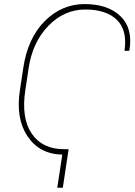

<svg xmlns="http://www.w3.org/2000/svg" viewBox="-20 -741 656 933"><path d="M608.9 -497.1 607.4 -494.1H585Q599.6 -593.8 548.1 -644.3Q496.6 -694.8 394.5 -694.8Q292.5 -694.8 215.3 -615.7Q138.2 -536.6 119.1 -409.7L103 -302.2Q82.5 -168 134 -92Q185.5 -16.1 291 -16.1H313.5L285.2 171.4H258.3L282.7 10.3Q172.4 8.3 114 -78.4Q55.7 -165 76.7 -302.2L92.8 -408.7Q113.8 -553.7 196.5 -637.5Q279.3 -721.2 391.6 -721.2Q503.9 -721.2 565.2 -662.6Q626.5 -604 608.9 -497.1Z"/></svg>

Font: Roboto-ThinItalic
Style: Italic
Weight: 250
Italic angle: -12°
Designer: Google
Version: Version 1.100141; 2013; ttfautohint (v0.94.14-c901) -l 8 -r 